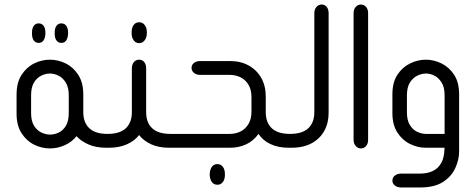

<svg xmlns="http://www.w3.org/2000/svg" viewBox="-20 -651 2099 846"><path d="M150 -462Q137 -462 129 -472.5Q121 -483 121 -502V-507Q121 -527 129 -537.5Q137 -548 150 -548Q164 -548 172 -537.5Q180 -527 180 -507V-502Q179 -483 171.5 -472.5Q164 -462 150 -462ZM250 -462Q237 -462 229 -472.5Q221 -483 221 -502V-507Q221 -527 229 -537.5Q237 -548 250 -548Q264 -548 272 -537.5Q280 -527 280 -507V-502Q279 -483 271.5 -472.5Q264 -462 250 -462ZM460 -61V0H448Q403 0 370 -14.5Q337 -29 317 -51Q298 -26 266 -11.5Q234 3 200 3Q164 3 130.5 -13.5Q97 -30 75 -64Q53 -98 53 -150V-234Q53 -287 75 -321Q97 -355 130.5 -371.5Q164 -388 200 -388Q236 -388 269.5 -371.5Q303 -355 325 -321Q347 -287 347 -234V-157Q347 -111 373.5 -86Q400 -61 453 -61ZM283 -153V-231Q283 -266 270 -287Q257 -308 238 -317.5Q219 -327 200 -327Q181 -327 161.5 -317.5Q142 -308 129.5 -287Q117 -266 117 -231V-153Q117 -118 130 -97Q143 -76 162.5 -67Q182 -58 201 -58Q220 -58 239 -67Q258 -76 270.5 -97Q283 -118 283 -153Z M593 -461Q578 -461 569 -473.5Q560 -486 560 -504V-509Q560 -529 569 -541Q578 -553 593 -553Q608 -553 617.5 -541Q627 -529 627 -509V-504Q627 -486 617.5 -473.5Q608 -461 593 -461ZM737 -61V0H725Q679 0 645.5 -15.5Q612 -31 593 -56Q574 -31 540 -15.5Q506 0 460 0H448V-61H454Q508 -61 534.5 -86Q561 -111 561 -157V-350Q561 -367 570 -377.5Q579 -388 593 -388Q607 -388 615.5 -377.5Q624 -367 624 -350V-157Q624 -111 650.5 -86Q677 -61 731 -61Z M1264 -61V0H1252Q1206 0 1172 -16Q1138 -32 1119 -61Q1097 -30 1064.5 -15Q1032 0 994 0H725V-61H992Q1019 -61 1040.5 -72Q1062 -83 1075 -105Q1088 -127 1088 -158V-223Q1088 -256 1075 -277.5Q1062 -299 1040.5 -310Q1019 -321 992 -321H862Q845 -321 834.5 -330Q824 -339 824 -352Q824 -365 834.5 -373.5Q845 -382 862 -382H994Q1041 -382 1076.5 -362Q1112 -342 1131.5 -307Q1151 -272 1151 -226V-157Q1151 -111 1177.5 -86Q1204 -61 1258 -61ZM938 72Q953 72 962 84Q971 96 971 116V120Q971 139 962 151Q953 163 938 163Q922 163 913.5 151Q905 139 904 120V116Q905 96 913.5 84Q922 72 938 72Z M1252 0V-61H1258Q1312 -61 1338.5 -86Q1365 -111 1365 -157V-593Q1365 -610 1374.5 -620.5Q1384 -631 1397 -631Q1411 -631 1419.5 -620.5Q1428 -610 1428 -593V-154Q1428 -109 1409 -74.5Q1390 -40 1353.5 -20Q1317 0 1264 0Z M1538 -593Q1538 -610 1547.5 -620.5Q1557 -631 1570 -631Q1584 -631 1593 -620.5Q1602 -610 1602 -593V-35Q1602 -18 1593 -7.5Q1584 3 1570 3Q1557 3 1547.5 -7.5Q1538 -18 1538 -35Z M1939 0H1856Q1821 0 1787 -16.5Q1753 -33 1731 -67Q1709 -101 1709 -153V-235Q1709 -288 1731 -321.5Q1753 -355 1787 -371.5Q1821 -388 1856 -388Q1892 -388 1925.5 -371.5Q1959 -355 1981 -321.5Q2003 -288 2003 -235V16Q2003 53 1986 90Q1969 127 1931.5 151Q1894 175 1832 175H1747Q1731 175 1720 166.5Q1709 158 1709 145Q1709 131 1720 122.5Q1731 114 1747 114H1826Q1861 114 1882.5 104.5Q1904 95 1915.5 80Q1927 65 1931.5 50Q1936 35 1937 25ZM1939 -61V-231Q1939 -266 1926 -287Q1913 -308 1894.5 -317.5Q1876 -327 1857 -327Q1838 -327 1818.5 -317.5Q1799 -308 1786 -287Q1773 -266 1773 -231V-156Q1773 -121 1786 -100Q1799 -79 1818.5 -70Q1838 -61 1857 -61Z"/></svg>

Font: Beiruti
Style: Regular
Weight: 400
Version: Version 1.00